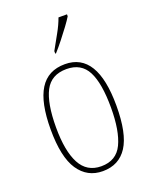

<svg xmlns="http://www.w3.org/2000/svg" viewBox="-145 -845 736 933"><g transform="rotate(-20 223.0 -378.0)"><path d="M223 10Q143 10 98 -57Q53 -124 53 -267Q53 -406 95.5 -474Q138 -542 226 -542Q393 -542 393 -267Q393 -123 350 -56.5Q307 10 223 10ZM224 -15Q302 -15 333.5 -81Q365 -147 365 -267Q365 -393 333 -455Q301 -517 225 -517Q146 -517 113.5 -454.5Q81 -392 81 -267Q81 -145 115.5 -80Q150 -15 224 -15ZM200 -619Q222 -659 242.5 -695.5Q263 -732 275 -766H319V-756Q309 -739 289 -712Q269 -685 246.5 -656.5Q224 -628 204 -606H200Z"/></g></svg>

Font: Noto Serif Armenian Condensed Thin
Style: Regular
Weight: 100
Width: 3
Designer: Monotype Design Team
Foundry: Monotype Imaging Inc.
Version: Version 2.008; ttfautohint (v1.8.4.7-5d5b)